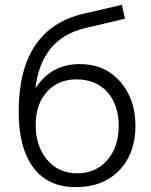

<svg xmlns="http://www.w3.org/2000/svg" viewBox="-20 -761 621 791"><path d="M495 -684 330 -645Q150 -602 126 -397Q190 -497 309 -497Q411 -497 474.5 -425.5Q538 -354 538 -242Q538 -129 471.5 -59.5Q405 10 292 10Q178 10 117.5 -70.5Q57 -151 57 -301Q57 -643 326 -705L482 -741ZM127 -245Q127 -159 174 -103Q221 -47 298 -47Q375 -47 422 -101.5Q469 -156 469 -241Q469 -330 422 -382Q375 -434 295 -434Q220 -434 173.5 -383Q127 -332 127 -245Z"/></svg>

Font: Raleway
Style: Regular
Weight: 400
Designer: Matt McInerney, Pablo Impallari, Rodrigo Fuenzalida
Foundry: Matt McInerney, Pablo Impallari, Rodrigo Fuenzalida
Version: Version 1.000;PS 001.001;hotconv 1.0.56; ttfautohint (v1.5)